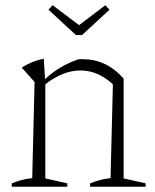

<svg xmlns="http://www.w3.org/2000/svg" viewBox="-20 -713 591 733"><path d="M25 0V-13Q40 -19 58 -24.5Q76 -30 103 -33L112 -400L63 -455Q102 -480 147 -489L152 -411Q181 -438 213 -456.5Q245 -475 280 -487Q288 -487 297 -487Q341 -487 379.5 -469Q418 -451 452 -413V-32L536 -13V0H324V-13Q339 -19 357.5 -24.5Q376 -30 402 -33L411 -391Q354 -444 287 -444Q220 -444 153 -391V-32L237 -13V0ZM270 -579 165 -676 181 -693 282 -617 382 -693 398 -676 293 -579Z"/></svg>

Font: Piazzolla ExtraLight
Style: Regular
Weight: 200
Designer: Juan Pablo del Peral
Foundry: Huerta Tipografica
Version: Version 1.330